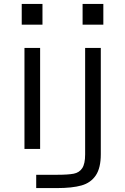

<svg xmlns="http://www.w3.org/2000/svg" viewBox="-20 -761 640 981"><path d="M105 -516H185V0H105ZM495 27Q495 97 469.5 135Q444 173 396.5 186.5Q349 200 270 200H165V132H271Q328 132 356.5 126.5Q385 121 400 98.5Q415 76 415 28V-516H495ZM197 -741V-635H91V-741ZM508 -741V-635H402V-741Z"/></svg>

Font: iA Writer Quattro V
Style: Regular
Weight: 400
Designer: Mike Abbink, Paul van der Laan, Pieter van Rosmalen, Oliver Reichenstein
Foundry: Information Architects Inc.
Version: Version 2.000